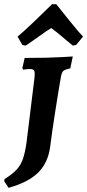

<svg xmlns="http://www.w3.org/2000/svg" viewBox="-48 -777 417 918"><path d="M118 -424Q118 -437 113 -442Q108 -447 95 -447Q85 -447 75.5 -445.5Q66 -444 62 -444L59 -452L70 -500L172 -501Q210 -502 249 -504Q288 -506 300 -507L288 -450Q263 -445 255 -438Q247 -431 243 -408Q233 -352 216.5 -246.5Q200 -141 192 -76Q182 1 134.5 48Q87 95 -7 121L-28 89L-26 79Q11 56 31 34.5Q51 13 61.5 -17Q72 -47 79 -97L117 -406Q118 -413 118 -424ZM201 -757H221Q237 -737 283.5 -679Q330 -621 349 -602L316 -562L300 -559L271 -583Q221 -626 197 -643Q181 -634 120 -590L75 -559L59 -562L36 -602Q60 -621 120.5 -679Q181 -737 201 -757Z"/></svg>

Font: Alegreya SC
Style: Bold Italic
Weight: 700
Italic angle: -7°
Designer: Juan Pablo del Peral
Foundry: Huerta Tipografica
Version: Version 2.007; ttfautohint (v1.6)